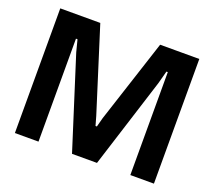

<svg xmlns="http://www.w3.org/2000/svg" viewBox="-122 -892 1177 1055"><g transform="rotate(20 466.5 -364.5)"><path d="M60 0V-729H294L448 -241L463 -188H471L485 -241L644 -729H873V0H735V-533V-602H727L707 -527L540 0H394L225 -532L207 -602H198V-533V0Z"/></g></svg>

Font: Hubot Sans SemiBold
Style: Regular
Weight: 600
Designer: Deni Anggara
Foundry: GitHub, Inc., Subsidiary of Microsoft Corporation
Version: Version 2.000